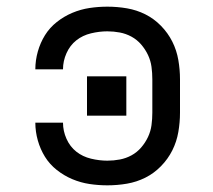

<svg xmlns="http://www.w3.org/2000/svg" viewBox="-20 -548 640 576"><path d="M302 8Q275 8 248.5 4Q222 0 197 -10.5Q172 -21 150.5 -38Q129 -55 115 -77.5Q101 -100 93.5 -126.5Q86 -153 86 -180Q86 -180 86 -180Q86 -180 86 -180H169Q169 -180 169 -180Q169 -180 169 -180Q169 -155 179.5 -131.5Q190 -108 209 -93Q228 -78 253 -72Q278 -66 302 -66Q321 -66 339.5 -69.5Q358 -73 374.5 -82Q391 -91 403.5 -105.5Q416 -120 424 -137Q432 -154 434.5 -172.5Q437 -191 437 -210V-310Q437 -329 434.5 -347.5Q432 -366 424 -383Q416 -400 403.5 -414.5Q391 -429 374.5 -438Q358 -447 339.5 -450.5Q321 -454 302 -454Q278 -454 253 -448Q228 -442 209 -427Q190 -412 179.5 -388.5Q169 -365 169 -340Q169 -340 169 -340Q169 -340 169 -340H86Q86 -340 86 -340Q86 -340 86 -340Q86 -367 93.5 -393.5Q101 -420 115 -442.5Q129 -465 150.5 -482Q172 -499 197 -509.5Q222 -520 248.5 -524Q275 -528 302 -528Q332 -528 361 -523Q390 -518 416 -505Q442 -492 463 -470.5Q484 -449 497 -423Q510 -397 515 -368Q520 -339 520 -310V-210Q520 -181 515 -152Q510 -123 497 -97Q484 -71 463 -49.5Q442 -28 416 -15Q390 -2 361 3Q332 8 302 8ZM241 -201V-319H359V-201Z"/></svg>

Font: Iosevka SS04 Extended
Style: Regular
Weight: 400
Width: 7
Monospace: yes
Designer: Belleve Invis
Foundry: Belleve Invis
Version: Version 19.0.0; ttfautohint (v1.8.4)